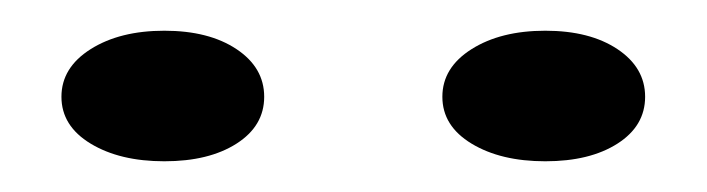

<svg xmlns="http://www.w3.org/2000/svg" viewBox="-20 -721 460 125"><path d="M335 -701Q364 -701 382 -689Q400 -677 400 -658Q400 -639 382 -627.5Q364 -616 335 -616Q306 -616 287 -627.5Q268 -639 268 -658Q268 -677 287 -689Q306 -701 335 -701ZM87 -701Q116 -701 134 -689Q152 -677 152 -658Q152 -639 134 -627.5Q116 -616 87 -616Q58 -616 39 -627.5Q20 -639 20 -658Q20 -677 39 -689Q58 -701 87 -701Z"/></svg>

Font: Kalnia Expanded Thin
Style: Regular
Weight: 250
Width: 7
Designer: Frida Medrano
Foundry: Frida Medrano
Version: Version 1.105